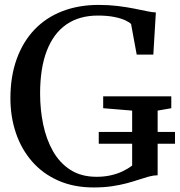

<svg xmlns="http://www.w3.org/2000/svg" viewBox="-20 -772 751 802"><path d="M371 11Q288 11 223.2 -17.8Q158.5 -46.5 114 -97.5Q69.5 -148.5 46.5 -216.2Q23.5 -284 23.5 -361.5Q23.5 -453 49.8 -525.5Q76 -598 124.2 -648.5Q172.5 -699 240.5 -725.2Q308.5 -751.5 392 -751.5Q434.5 -751.5 471.2 -747Q508 -742.5 538.5 -736.5Q569 -730.5 592.5 -725.5Q616 -720.5 631 -720L620.5 -544H551L527.5 -671.5Q521 -679 503.2 -687.2Q485.5 -695.5 457 -701.2Q428.5 -707 389 -707Q311 -707 257.2 -669.8Q203.5 -632.5 175.5 -560Q147.5 -487.5 147.5 -381Q147.5 -314 160.5 -251.8Q173.5 -189.5 201.5 -140.2Q229.5 -91 274.5 -62.2Q319.5 -33.5 383.5 -33.5Q414.5 -33.5 441.8 -39.5Q469 -45.5 491.8 -56.2Q514.5 -67 532 -80.5V-310L411 -320V-369.5H695.5V-320L638.5 -310V-40Q619.5 -39.5 600 -34Q580.5 -28.5 558 -21Q535.5 -13.5 508.2 -6.2Q481 1 447.2 6Q413.5 11 371 11ZM392.5 -171.5V-221H711V-171.5Z"/></svg>

Font: Merriweather 60pt
Style: Regular
Weight: 400
Version: Version 2.100